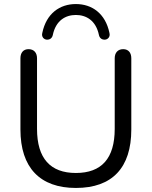

<svg xmlns="http://www.w3.org/2000/svg" viewBox="-20 -920 750 949"><path d="M355 9C535 9 629 -91 629 -280V-632C629 -659 615 -677 589 -677C562 -677 547 -659 547 -632V-283C547 -137 482 -65 355 -65C229 -65 163 -137 163 -283V-632C163 -659 148 -677 121 -677C95 -677 81 -659 81 -632V-280C81 -91 178 9 355 9ZM211 -724C228 -723 238 -733 241 -747C256 -819 304 -846 355 -846C406 -846 454 -819 469 -747C472 -733 482 -723 499 -724C513 -725 526 -738 521 -757C501 -854 434 -900 355 -900C276 -900 209 -854 189 -757C184 -738 197 -725 211 -724Z"/></svg>

Font: SN Pro Book
Style: Regular
Weight: 350
Designer: Tobias Whetton
Foundry: Supernotes
Version: Version 1.003;Glyphs 3.3 (3324)